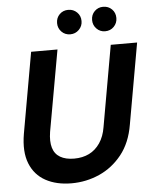

<svg xmlns="http://www.w3.org/2000/svg" viewBox="-60 -954 810 1016"><g transform="rotate(-5 344.5 -446.0)"><path d="M279 12Q199 12 141.5 -19.5Q84 -51 59 -114Q34 -177 50 -271L126 -700H266L189 -269Q181 -219 191 -185Q201 -151 230 -134Q259 -117 304 -117Q349 -117 383.5 -134Q418 -151 441.5 -185.5Q465 -220 473 -270L549 -700H689L613 -271Q597 -175 547 -112.5Q497 -50 427 -19Q357 12 279 12ZM341 -774Q313 -774 294.5 -793Q276 -812 276 -839Q276 -867 294.5 -885.5Q313 -904 341 -904Q368 -904 387 -885.5Q406 -867 406 -839Q406 -812 387 -793Q368 -774 341 -774ZM526 -774Q499 -774 480.5 -793Q462 -812 462 -839Q462 -867 480.5 -885.5Q499 -904 526 -904Q554 -904 572.5 -885.5Q591 -867 591 -839Q591 -812 572.5 -793Q554 -774 526 -774Z"/></g></svg>

Font: DM Sans 36pt ExtraBold
Style: Italic
Weight: 800
Italic angle: -10°
Designer: Colophon Foundry, Jonny Pinhorn
Foundry: Colophon Foundry
Version: Version 4.004;gftools[0.9.30]